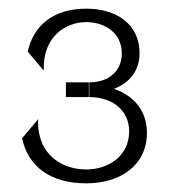

<svg xmlns="http://www.w3.org/2000/svg" viewBox="-20 -920 400 443"><path d="M186 -730V-696C241 -696 278 -664 278 -617C278 -559 229 -529 179 -529C123 -529 65 -563 68 -645L31 -601C45 -535 97 -497 179 -497C256 -497 319 -537 319 -614C319 -663 290 -699 243 -715C280 -729 302 -758 302 -797C302 -865 248 -900 179 -900C106 -900 58 -864 44 -801L81 -757C78 -836 132 -869 179 -869C223 -869 261 -843 261 -797C261 -756 231 -730 186 -730ZM132 -730V-696H185V-730Z"/></svg>

Font: Absans
Style: Regular
Weight: 400
Designer: Valerio Monopoli
Version: Version 1.200;Glyphs 3.2 (3217)